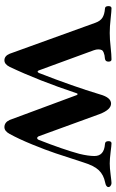

<svg xmlns="http://www.w3.org/2000/svg" viewBox="150 -658 519 858"><g transform="rotate(90 409.0 -229.5)"><path d="M7.8 -455.1Q7.8 -468.8 17.6 -468.8Q28.3 -468.8 65.4 -464.8Q99.6 -460.9 127.9 -460.9Q156.2 -460.9 189.5 -464.8Q226.6 -468.8 246.1 -468.8Q255.9 -468.8 255.9 -455.1Q255.9 -441.4 243.2 -439.5Q232.4 -438.5 227.5 -437.5Q222.7 -436.5 214.8 -433.6Q207 -430.7 204.1 -424.8Q201.2 -418.9 201.2 -409.7Q201.2 -400.4 205.1 -389.6L294.9 -144.5Q296.9 -138.7 300.8 -138.7Q303.7 -138.7 306.6 -144.5Q366.2 -296.9 402.3 -417Q416 -466.8 443.4 -466.8Q470.7 -466.8 490.2 -416L589.8 -142.6Q592.8 -136.7 597.7 -136.7Q602.5 -136.7 605.5 -143.6Q648.4 -252.9 668 -325.2Q677.7 -365.2 677.7 -392.6Q677.7 -435.5 625 -439.5Q611.3 -439.5 611.3 -455.1Q611.3 -468.8 621.1 -468.8Q628.9 -468.8 660.2 -464.8Q691.4 -460.9 710.9 -460.9Q730.5 -460.9 760.7 -464.8Q792 -468.8 798.8 -468.8Q804.7 -468.8 810.5 -464.8Q816.4 -460.9 816.4 -455.1Q816.4 -444.3 795.9 -440.4Q761.7 -433.6 741.2 -412.1Q720.7 -390.6 706.1 -342.8Q680.7 -263.7 665.5 -218.8Q650.4 -173.8 626 -114.3Q601.6 -54.7 579.1 -13.7Q566.4 9.8 548.8 9.8Q527.3 9.8 516.6 -13.7L404.3 -316.4H398.4Q339.8 -140.6 279.3 -13.7Q267.6 9.8 250 9.8Q230.5 9.8 220.7 -13.7L82 -397.5Q74.2 -418.9 59.6 -428.2Q44.9 -437.5 19.5 -439.5Q7.8 -439.5 7.8 -455.1Z"/></g></svg>

Font: Monomakh Unicode TT
Style: Medium
Weight: 500
Designer: Alexey Kryukov, Aleksandr Andreev
Version: Version 1.1